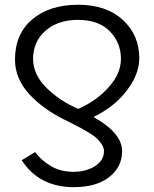

<svg xmlns="http://www.w3.org/2000/svg" viewBox="-20 -563 648 807"><path d="M119.1 -315.4Q119.1 -249 176.8 -192.4Q235.4 -135.7 309.6 -105.5Q387.7 -140.6 437.5 -197.3Q488.3 -253.9 488.3 -315.4Q488.3 -383.8 441.4 -431.6Q394.5 -479.5 307.6 -479.5Q224.6 -479.5 171.9 -434.6Q119.1 -388.7 119.1 -315.4ZM43 -312.5Q43 -419.9 115.2 -481.4Q187.5 -543 308.6 -543Q427.7 -543 497.1 -478.5Q565.4 -415 565.4 -318.4Q565.4 -251 513.7 -183.6Q462.9 -115.2 373 -71.3Q493.2 -3.9 493.2 72.3Q493.2 139.6 438.5 181.6Q384.8 223.6 290 223.6Q144.5 223.6 71.3 110.4Q89.8 98.6 127.9 76.2Q151.4 109.4 193.4 134.8Q234.4 159.2 289.1 159.2Q341.8 159.2 379.9 134.8Q417 111.3 417 72.3Q417 57.6 407.2 43Q396.5 27.3 383.8 15.6Q371.1 4.9 344.7 -10.7Q318.4 -26.4 299.8 -35.2Q282.2 -44.9 248 -61.5Q158.2 -106.4 100.6 -169.9Q43 -234.4 43 -312.5Z"/></svg>

Font: Gothic A1
Style: Regular
Weight: 400
Designer: HanYang I&C Co.,Ltd.
Version: Version 2.50